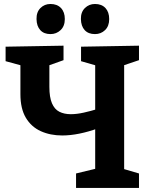

<svg xmlns="http://www.w3.org/2000/svg" viewBox="-20 -930 744 950"><path d="M466.7 -295.7Q419.3 -278.3 373.8 -269Q328.3 -259.7 288.3 -259.7Q228.7 -259.7 181.7 -281Q134.7 -302.3 107.8 -347.5Q81 -392.7 81 -464V-630.3L106.7 -600.3L7.7 -627.3V-699L294.3 -704V-632.3L204.7 -600.3L224.3 -631V-500.3Q224.3 -449 237 -419.2Q249.7 -389.3 273.5 -377.2Q297.3 -365 330.3 -365Q359.7 -365 394.2 -372.7Q428.7 -380.3 466.7 -392L451 -378.3V-630.3L473.3 -600.7L381 -627.3V-699L667.7 -704V-632.3L574.7 -601L594.3 -631V-70.3L574.7 -99L667.7 -71.7V0H356.3V-71.7L469.3 -99L451 -70.3V-311.3ZM450 -761.3Q417 -761.3 399 -781Q381 -800.7 380.3 -835.7Q379.7 -870.3 400.2 -890.3Q420.7 -910.3 450 -910.3Q483 -910.3 501.7 -890.3Q520.3 -870.3 520.3 -835.7Q520.3 -800.7 499.8 -781Q479.3 -761.3 450 -761.3ZM229.7 -761.3Q197.3 -761.3 179.3 -781Q161.3 -800.7 160.7 -835.7Q160 -870.3 180.2 -890.3Q200.3 -910.3 229.7 -910.3Q262.7 -910.3 281.7 -890.3Q300.7 -870.3 300.7 -835.7Q300.7 -800.7 279.8 -781Q259 -761.3 229.7 -761.3Z"/></svg>

Font: Bitter Thin
Style: Regular
Weight: 100
Designer: Sol Matas, and Bitter project Authors
Foundry: Sol Matas
Version: Version 2.002